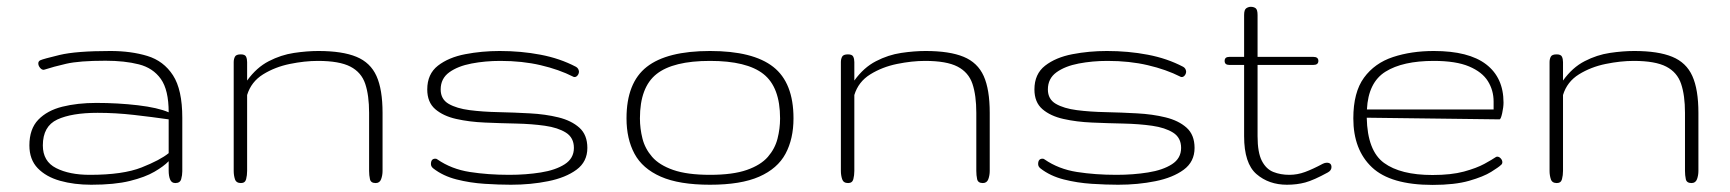

<svg xmlns="http://www.w3.org/2000/svg" viewBox="-20 -532 5028 558"><path d="M245.1 4.9Q195.3 4.9 154.5 -6.6Q113.8 -18.1 89.6 -43.2Q65.4 -68.4 65.4 -109.4Q65.4 -157.2 91.3 -184.1Q117.2 -210.9 161.1 -221.9Q205.1 -232.9 259.8 -232.9Q322.3 -232.9 380.6 -226.1Q439 -219.2 470.2 -205.6Q470.2 -270.5 447.5 -302.5Q424.8 -334.5 383.5 -345Q342.3 -355.5 286.6 -355.5Q210.4 -355.5 172.4 -346.7Q134.3 -337.9 110.8 -330.1Q107.9 -329.1 106.9 -329.1Q101.1 -329.1 96.2 -335.2Q91.3 -341.3 91.3 -347.7Q91.3 -354 97.2 -356.9Q105.5 -360.8 153.3 -372.3Q201.2 -383.8 300.8 -383.8Q360.8 -383.8 408.2 -369.4Q455.6 -355 482.7 -313.2Q509.8 -271.5 509.8 -189.5V-34.2Q509.8 -22.9 506.6 -11.5Q503.4 0 489.7 0Q478.5 0 474.4 -10.3Q470.2 -20.5 470.2 -36.1V-63.5Q456.1 -48.8 429 -33Q401.9 -17.1 357.4 -6.1Q313 4.9 245.1 4.9ZM241.2 -23.9Q337.4 -23.9 391.6 -45.4Q445.8 -66.9 470.2 -86.9V-185.1Q422.9 -191.9 369.4 -198Q315.9 -204.1 263.7 -204.1Q188.5 -204.1 146.5 -184.6Q104.5 -165 104.5 -109.4Q104.5 -63 143.1 -43.5Q181.6 -23.9 241.2 -23.9Z M680.2 0Q666.5 0 662.8 -11.2Q659.2 -22.5 659.2 -35.2V-351.6Q659.2 -359.9 662.6 -366.9Q666 -374 679.7 -374Q691.9 -374 695.1 -367.4Q698.2 -360.8 698.2 -351.6V-297.9Q725.6 -335.9 761.2 -354.2Q796.9 -372.6 834.5 -378.2Q872.1 -383.8 905.3 -383.8Q975.1 -383.8 1015.9 -366.9Q1056.6 -350.1 1074.2 -311Q1091.8 -272 1091.8 -204.1V-35.2Q1091.8 -22.5 1087.6 -11.2Q1083.5 0 1071.8 0Q1057.6 0 1055.2 -11.2Q1052.7 -22.5 1052.7 -35.2V-204.1Q1052.7 -254.9 1041.5 -288.3Q1030.3 -321.8 998.3 -338.4Q966.3 -355 903.8 -355Q865.7 -355 822.5 -346.2Q779.3 -337.4 744.6 -315.9Q710 -294.4 698.2 -255.9V-35.2Q698.2 -22.5 695.3 -11.2Q692.4 0 680.2 0Z M1464.8 4.9Q1430.2 4.9 1388.2 2.2Q1346.2 -0.5 1306.9 -10.5Q1267.6 -20.5 1239.3 -42.5Q1232.4 -47.9 1232.4 -55.2Q1232.4 -70.8 1245.1 -70.8Q1249 -70.8 1251 -68.8Q1292 -40.5 1345.2 -32.2Q1398.4 -23.9 1460 -23.9Q1508.8 -23.9 1551.8 -30.8Q1594.7 -37.6 1621.3 -54.7Q1647.9 -71.8 1647.9 -102.1Q1647.9 -131.8 1624.8 -146.5Q1601.6 -161.1 1563.7 -166.5Q1525.9 -171.9 1480.5 -172.9Q1435.1 -173.8 1389.4 -175.8Q1343.8 -177.7 1305.9 -186.3Q1268.1 -194.8 1244.9 -214.8Q1221.7 -234.9 1221.7 -272Q1221.7 -316.9 1252.7 -341.1Q1283.7 -365.2 1332 -374.5Q1380.4 -383.8 1432.1 -383.8Q1494.6 -383.8 1551 -373Q1607.4 -362.3 1653.8 -337.9Q1661.6 -333.5 1662.6 -324.2Q1662.6 -317.9 1658.7 -313Q1654.8 -308.1 1649.9 -308.1Q1647 -308.1 1646 -309.1Q1604.5 -330.1 1551.3 -342.5Q1498 -355 1434.1 -355Q1390.1 -355 1350.3 -347.4Q1310.5 -339.8 1285.6 -321.8Q1260.7 -303.7 1260.7 -272Q1260.7 -243.7 1283.9 -230.2Q1307.1 -216.8 1345 -211.9Q1382.8 -207 1428.5 -206.1Q1474.1 -205.1 1519.5 -202.6Q1564.9 -200.2 1602.8 -190.9Q1640.6 -181.6 1663.8 -160.9Q1687 -140.1 1687 -102.1Q1687 -62 1655.5 -38.8Q1624 -15.6 1573.2 -5.4Q1522.5 4.9 1464.8 4.9Z M2043.5 4.9Q1953.6 4.9 1900.4 -18.6Q1847.2 -42 1824 -85.2Q1800.8 -128.4 1800.8 -188Q1800.8 -291.5 1859.6 -337.6Q1918.5 -383.8 2043.5 -383.8Q2168.5 -383.8 2227.3 -337.6Q2286.1 -291.5 2286.1 -188Q2286.1 -128.4 2262.9 -85.2Q2239.7 -42 2186.5 -18.6Q2133.3 4.9 2043.5 4.9ZM2043.5 -23.9Q2109.9 -23.9 2150.4 -38.1Q2190.9 -52.2 2211.7 -76.2Q2232.4 -100.1 2239.7 -129.2Q2247.1 -158.2 2247.1 -188Q2247.1 -278.8 2198.7 -316.9Q2150.4 -355 2043.5 -355Q1936.5 -355 1888.2 -316.9Q1839.8 -278.8 1839.8 -188Q1839.8 -158.2 1847.2 -129.2Q1854.5 -100.1 1875.2 -76.2Q1896 -52.2 1936.5 -38.1Q1977.1 -23.9 2043.5 -23.9Z M2444.8 0Q2431.2 0 2427.5 -11.2Q2423.8 -22.5 2423.8 -35.2V-351.6Q2423.8 -359.9 2427.2 -366.9Q2430.7 -374 2444.3 -374Q2456.5 -374 2459.7 -367.4Q2462.9 -360.8 2462.9 -351.6V-297.9Q2490.2 -335.9 2525.9 -354.2Q2561.5 -372.6 2599.1 -378.2Q2636.7 -383.8 2669.9 -383.8Q2739.7 -383.8 2780.5 -366.9Q2821.3 -350.1 2838.9 -311Q2856.4 -272 2856.4 -204.1V-35.2Q2856.4 -22.5 2852.3 -11.2Q2848.1 0 2836.4 0Q2822.3 0 2819.8 -11.2Q2817.4 -22.5 2817.4 -35.2V-204.1Q2817.4 -254.9 2806.2 -288.3Q2794.9 -321.8 2762.9 -338.4Q2731 -355 2668.5 -355Q2630.4 -355 2587.2 -346.2Q2543.9 -337.4 2509.3 -315.9Q2474.6 -294.4 2462.9 -255.9V-35.2Q2462.9 -22.5 2460 -11.2Q2457 0 2444.8 0Z M3229.5 4.9Q3194.8 4.9 3152.8 2.2Q3110.8 -0.5 3071.5 -10.5Q3032.2 -20.5 3003.9 -42.5Q2997.1 -47.9 2997.1 -55.2Q2997.1 -70.8 3009.8 -70.8Q3013.7 -70.8 3015.6 -68.8Q3056.6 -40.5 3109.9 -32.2Q3163.1 -23.9 3224.6 -23.9Q3273.4 -23.9 3316.4 -30.8Q3359.4 -37.6 3386 -54.7Q3412.6 -71.8 3412.6 -102.1Q3412.6 -131.8 3389.4 -146.5Q3366.2 -161.1 3328.4 -166.5Q3290.5 -171.9 3245.1 -172.9Q3199.7 -173.8 3154.1 -175.8Q3108.4 -177.7 3070.6 -186.3Q3032.7 -194.8 3009.5 -214.8Q2986.3 -234.9 2986.3 -272Q2986.3 -316.9 3017.3 -341.1Q3048.3 -365.2 3096.7 -374.5Q3145 -383.8 3196.8 -383.8Q3259.3 -383.8 3315.7 -373Q3372.1 -362.3 3418.5 -337.9Q3426.3 -333.5 3427.2 -324.2Q3427.2 -317.9 3423.3 -313Q3419.4 -308.1 3414.6 -308.1Q3411.6 -308.1 3410.6 -309.1Q3369.1 -330.1 3315.9 -342.5Q3262.7 -355 3198.7 -355Q3154.8 -355 3115 -347.4Q3075.2 -339.8 3050.3 -321.8Q3025.4 -303.7 3025.4 -272Q3025.4 -243.7 3048.6 -230.2Q3071.8 -216.8 3109.6 -211.9Q3147.5 -207 3193.1 -206.1Q3238.8 -205.1 3284.2 -202.6Q3329.6 -200.2 3367.4 -190.9Q3405.3 -181.6 3428.5 -160.9Q3451.7 -140.1 3451.7 -102.1Q3451.7 -62 3420.2 -38.8Q3388.7 -15.6 3337.9 -5.4Q3287.1 4.9 3229.5 4.9Z M3720.2 4.9Q3667.5 4.9 3631.6 -26.1Q3595.7 -57.1 3595.7 -136.2V-343.3H3552.7Q3539.1 -343.3 3539.1 -355Q3539.1 -366.7 3552.7 -366.7H3595.7V-488.3Q3595.7 -503.9 3602.1 -508.1Q3608.4 -512.2 3615.2 -512.2Q3623.5 -512.2 3629.2 -508.1Q3634.8 -503.9 3634.8 -488.3V-366.7H3796.9Q3811.5 -366.7 3811.5 -355Q3811.5 -343.3 3796.9 -343.3H3634.8V-136.2Q3634.8 -88.9 3647.2 -64.7Q3659.7 -40.5 3680.7 -32.2Q3701.7 -23.9 3727.1 -23.9Q3750.5 -23.9 3772.9 -32.2Q3795.4 -40.5 3824.7 -56.2Q3830.6 -59.1 3835.9 -59.1Q3849.6 -59.1 3849.6 -46.4Q3849.6 -36.6 3838.9 -30.8Q3797.9 -8.3 3773.4 -1.7Q3749 4.9 3720.2 4.9Z M4143.6 5.4Q4021.5 5.4 3967.3 -45.7Q3913.1 -96.7 3913.1 -188Q3913.1 -263.7 3944.1 -306.2Q3975.1 -348.6 4028.3 -366.2Q4081.5 -383.8 4147 -383.8Q4248.5 -383.8 4299.1 -345Q4349.6 -306.2 4349.6 -233.9Q4349.6 -220.7 4345.7 -202.9Q4341.8 -185.1 4337.9 -185.1L3952.1 -189.9Q3954.1 -93.8 4002.2 -58.6Q4050.3 -23.4 4143.1 -23.4Q4197.8 -23.4 4234.6 -33.4Q4271.5 -43.5 4294.2 -55.9Q4316.9 -68.4 4327.6 -75.7Q4329.1 -76.7 4331.5 -76.7Q4336.9 -76.7 4341.6 -71.5Q4346.2 -66.4 4346.2 -60.5Q4346.2 -55.2 4341.3 -51.8Q4335.9 -46.4 4313.7 -32.5Q4291.5 -18.6 4249.8 -6.6Q4208 5.4 4143.6 5.4ZM3952.6 -213.9H4320.8V-236.8Q4320.8 -269.5 4304.2 -296.1Q4287.6 -322.8 4249.5 -338.9Q4211.4 -355 4147 -355Q4056.6 -355 4006.6 -323.7Q3956.5 -292.5 3952.6 -213.9Z M4504.4 0Q4490.7 0 4487.1 -11.2Q4483.4 -22.5 4483.4 -35.2V-351.6Q4483.4 -359.9 4486.8 -366.9Q4490.2 -374 4503.9 -374Q4516.1 -374 4519.3 -367.4Q4522.5 -360.8 4522.5 -351.6V-297.9Q4549.8 -335.9 4585.4 -354.2Q4621.1 -372.6 4658.7 -378.2Q4696.3 -383.8 4729.5 -383.8Q4799.3 -383.8 4840.1 -366.9Q4880.9 -350.1 4898.4 -311Q4916 -272 4916 -204.1V-35.2Q4916 -22.5 4911.9 -11.2Q4907.7 0 4896 0Q4881.8 0 4879.4 -11.2Q4877 -22.5 4877 -35.2V-204.1Q4877 -254.9 4865.7 -288.3Q4854.5 -321.8 4822.5 -338.4Q4790.5 -355 4728 -355Q4689.9 -355 4646.7 -346.2Q4603.5 -337.4 4568.8 -315.9Q4534.2 -294.4 4522.5 -255.9V-35.2Q4522.5 -22.5 4519.5 -11.2Q4516.6 0 4504.4 0Z"/></svg>

Font: Gruppo
Style: Regular
Weight: 400
Designer: Vernon Adams
Foundry: Vernon Adams
Version: Version 1.001; ttfautohint (v1.8.4.7-5d5b);gftools[0.9.28]